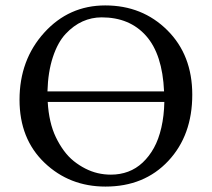

<svg xmlns="http://www.w3.org/2000/svg" viewBox="-20 -678 781 708"><path d="M689 -329Q689 -179 600.5 -84.5Q512 10 369 10Q236 10 144 -78Q52 -166 52 -310Q52 -457 143 -557.5Q234 -658 368 -658Q505 -658 597 -566.5Q689 -475 689 -329ZM585 -341Q579 -478 518.5 -546Q458 -614 355 -614Q318 -614 284.5 -599Q251 -584 222 -553Q193 -522 175 -467.5Q157 -413 155 -341ZM586 -302H156Q158 -265 165.5 -232Q173 -199 186 -172Q199 -145 215.5 -122.5Q232 -100 252 -84Q272 -68 294.5 -56.5Q317 -45 340.5 -39.5Q364 -34 389 -34Q423 -34 452.5 -45Q482 -56 506 -78.5Q530 -101 547.5 -132.5Q565 -164 575 -207.5Q585 -251 586 -302Z"/></svg>

Font: Libertinus Sans
Style: Regular
Weight: 400
Designer: Philipp H. Poll
Foundry: Khaled Hosny
Version: Version 6.1